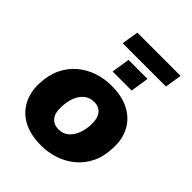

<svg xmlns="http://www.w3.org/2000/svg" viewBox="-232 -941 1076 1076"><g transform="rotate(45 306.0 -403.5)"><path d="M285 11Q202 11 145 -18.5Q88 -48 59 -102Q30 -156 32 -226Q34 -296 59 -348.5Q84 -401 125.5 -436Q167 -471 219 -488.5Q271 -506 328 -506Q410 -506 467 -476.5Q524 -447 553.5 -393.5Q583 -340 580 -269Q579 -199 554 -146.5Q529 -94 487 -59Q445 -24 393 -6.5Q341 11 285 11ZM290 -122Q324 -122 348 -141.5Q372 -161 386 -196Q400 -231 401 -275Q402 -322 381.5 -347.5Q361 -373 322 -373Q289 -373 264.5 -353.5Q240 -334 226.5 -299.5Q213 -265 212 -220Q210 -173 231 -147.5Q252 -122 290 -122ZM203 -718 219 -818H562L546 -718ZM275 -566 292 -675H443L426 -566Z"/></g></svg>

Font: Nunito Sans 11pt Black
Style: Italic
Weight: 900
Italic angle: -9°
Version: Version 3.101;gftools[0.9.27]